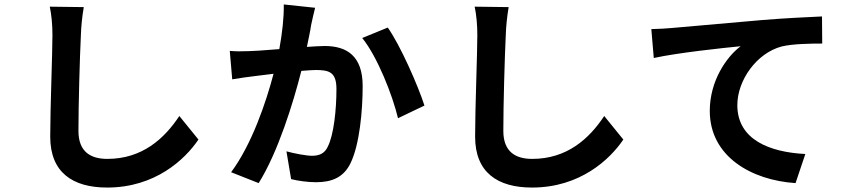

<svg xmlns="http://www.w3.org/2000/svg" viewBox="-20 -787 3834 864"><path d="M204 -757C212 -720 216 -674 216 -629C216 -548 206 -299 206 -172C206 -11 307 57 462 57C678 57 812 -69 873 -159L787 -265C719 -162 619 -72 463 -72C390 -72 333 -102 333 -198C333 -315 339 -528 344 -629C345 -667 350 -715 357 -755Z M1257 -767C1258 -707 1250 -639 1237 -566C1176 -561 1115 -556 1054 -556C1041 -556 1028 -557 1014 -558L1025 -430C1054 -435 1103 -442 1130 -445C1148 -447 1178 -451 1211 -455C1177 -326 1113 -137 1020 -12L1144 37C1231 -102 1300 -325 1336 -468C1363 -470 1386 -472 1401 -472C1462 -472 1494 -462 1494 -386C1494 -293 1482 -180 1455 -127C1441 -96 1416 -86 1384 -86C1359 -86 1305 -96 1269 -106L1290 19C1321 27 1366 33 1402 33C1474 33 1527 11 1558 -54C1598 -137 1612 -288 1612 -400C1612 -535 1541 -580 1441 -580C1422 -580 1393 -578 1361 -576C1368 -611 1376 -645 1380 -674C1385 -698 1392 -728 1398 -752ZM1610 -616C1678 -532 1746 -360 1771 -255L1890 -312C1861 -402 1782 -582 1725 -663Z M2116 -757C2124 -720 2128 -674 2128 -629C2128 -548 2118 -299 2118 -172C2118 -11 2219 57 2374 57C2590 57 2724 -69 2785 -159L2699 -265C2631 -162 2531 -72 2375 -72C2302 -72 2245 -102 2245 -198C2245 -315 2251 -528 2256 -629C2257 -667 2262 -715 2269 -755Z M2911 -656 2922 -526C3032 -550 3232 -571 3313 -579C3250 -532 3174 -424 3174 -288C3174 -83 3361 24 3560 37L3604 -94C3444 -102 3298 -158 3298 -314C3298 -425 3384 -548 3498 -578C3548 -590 3630 -591 3680 -591L3679 -713C3613 -710 3509 -705 3412 -697C3239 -682 3082 -668 3003 -661C2984 -659 2948 -657 2911 -656Z"/></svg>

Font: Kinto Sans
Style: Bold
Weight: 700
Designer: Authors: Ryoko NISHIZUKA  (kana & ideographs); Paul D. Hunt (Latin, Greek & Cyrillic); Wenlong ZHANG  (bopomofo); Sandol
Foundry: Adobe Systems Incorporated, ookami Inc.
Version: Version 0.001